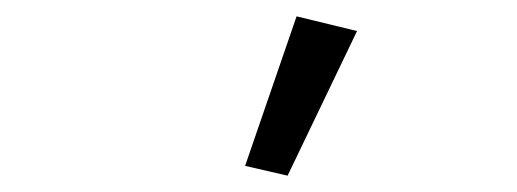

<svg xmlns="http://www.w3.org/2000/svg" viewBox="-20 -800 633 235"><path d="M417 -762 332 -585 280 -597 343 -780Z"/></svg>

Font: Aneliza
Style: Italic
Weight: 400
Italic angle: -11.31°
Designer: Mike Abbink, Paul van der Laan, Pieter van Rosmalen
Foundry: Bold Monday
Version: Version 3.0